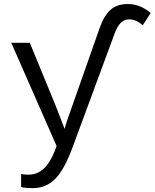

<svg xmlns="http://www.w3.org/2000/svg" viewBox="-20 -745 783 972"><path d="M145.5 207.5Q111.3 207.5 86.9 202.1V136.2Q105.5 139.2 126 139.2Q211.4 139.2 258.3 16.1L266.6 -5.4L37.1 -528.3H130.9L259.8 -214.8Q267.6 -195.3 306.6 -93.8H307.6Q314.9 -125 352.1 -226.6L485.4 -606Q506.8 -666 539.6 -695.3Q572.3 -724.6 626.5 -724.6Q689.9 -724.6 742.7 -679.2L702.6 -616.7Q669.4 -647 634.3 -647Q586.9 -647 562 -580.1L347.7 0Q305.2 115.7 258.5 161.6Q211.9 207.5 145.5 207.5Z"/></svg>

Font: Courier New
Style: Regular
Weight: 400
Designer: Steve Matteson
Foundry: Ascender Corporation
Version: Version 2.00.3